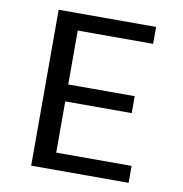

<svg xmlns="http://www.w3.org/2000/svg" viewBox="-79 -774 808 849"><g transform="rotate(10 325.0 -350.0)"><path d="M116.5 0V-700H554V-624H215.5V-382H514V-306H215.5V-76H554V0Z"/></g></svg>

Font: Trispace
Style: Regular
Weight: 400
Designer: Tyler Finck
Foundry: Etcetera Type Company
Version: Version 1.210; ttfautohint (v1.8.3)